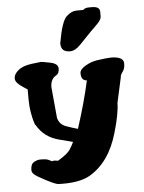

<svg xmlns="http://www.w3.org/2000/svg" viewBox="-58 -717 712 949"><g transform="rotate(-5 298.0 -242.5)"><path d="M307.6 -463.4Q262.7 -463.4 262.7 -505.9V-506.8Q281.2 -614.3 306.4 -637.7Q331.5 -661.1 356.4 -661.1Q381.3 -661.1 390.6 -661.6Q398.9 -670.9 417.5 -671.4H434.1Q473.1 -671.4 473.1 -645.5V-621.6Q473.1 -606 450.4 -583.7Q427.7 -561.5 418.2 -551.8Q408.7 -542 397.9 -530.8Q376.5 -508.8 359.4 -490.7Q333 -463.4 307.6 -463.4ZM172.4 70.3Q177.7 65.9 201.2 70.3Q249.5 41.5 262.7 21Q275.9 0.5 283.2 -16.1Q263.2 -22 218.8 -32.7Q141.6 -51.3 105.5 -116.7H103.5Q82.5 -177.7 82.5 -245.6V-293.9L60.1 -308.6Q24.4 -331.5 23.4 -351.6V-354.5Q23.4 -374 45.7 -393.1Q67.9 -412.1 111.1 -418Q154.3 -423.8 159.9 -423.8Q165.5 -423.8 204.8 -416Q244.1 -408.2 244.1 -383.5Q244.1 -358.9 228.5 -350.6Q200.7 -335.9 200.2 -294.9L214.4 -142.6Q221.7 -108.4 256.3 -96.2Q291 -84 313 -78.1Q354 -204.6 377.9 -313Q349.6 -314.5 349.6 -350.6V-351.6Q349.6 -369.1 377.4 -386Q405.3 -402.8 436.5 -407.7Q487.8 -415 505.4 -415Q568.8 -415 568.8 -380.4V-378.9Q568.8 -355 557.6 -340.1Q546.4 -325.2 546.4 -315.4V-314.5L518.6 -188Q518.6 -137.7 491.2 -43.5Q450.2 100.1 349.1 158.7Q302.2 185.5 217.8 185.5Q207 185.5 193.4 185.1Q179.7 184.6 132.8 160.2Q85.9 135.7 75.9 125.7Q65.9 115.7 65.9 105.5Q65.9 75.2 82.8 65.9Q99.6 56.6 113 56.6Q126.5 56.6 129.6 56.9Q132.8 57.1 135.7 57.4Q138.7 57.6 141.6 58.1Q144.5 58.6 147.2 59.3Q149.9 60.1 152.8 61Q158.2 63 163.6 66.2Q168.9 69.3 172.4 70.3Z"/></g></svg>

Font: Drukaatie burti
Style: Heavy
Weight: 800
Version: Version 0.14